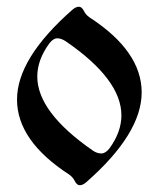

<svg xmlns="http://www.w3.org/2000/svg" viewBox="-20 -543 474 573"><path d="M195.8 -513.7Q206.5 -522.9 215.3 -522.9Q224.1 -522.9 230.2 -510.7Q236.3 -498.5 247.1 -491.2Q402.8 -390.1 402.8 -267.3Q402.8 -144.5 237.8 0.5Q227.1 9.8 218.3 9.8Q209.5 9.8 203.4 -2.4Q197.3 -14.6 186.5 -22Q30.8 -123 30.8 -245.8Q30.8 -368.7 195.8 -513.7ZM91.3 -314.5Q91.3 -208.5 256.8 -93.8Q269.5 -85 282.2 -85Q294.9 -85 306.6 -100.1Q342.3 -148.9 342.3 -198.7Q342.3 -305.7 176.8 -419.4Q163.1 -428.7 150.9 -428.7Q138.7 -428.7 127 -413.1Q91.3 -364.3 91.3 -314.5Z"/></svg>

Font: UnifrakturMaguntia
Style: Book
Weight: 400
Designer: j. 'mach' wust, Gerrit Ansmann, Georg Duffner, based on a font by Peter Wiegel, original typeface by Carl Albert Fahrenw
Version: Version 2017-03-19